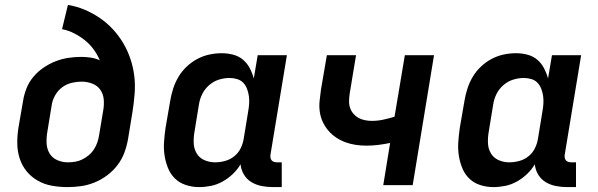

<svg xmlns="http://www.w3.org/2000/svg" viewBox="-20 -755 2440 783"><path d="M255 8Q223 8 192 2.5Q161 -3 134.5 -18Q108 -33 89 -56Q70 -79 60.5 -108Q51 -137 50.5 -169Q50 -201 55 -233L74 -343Q78 -369 88 -394.5Q98 -420 116 -441.5Q134 -463 157.5 -479Q181 -495 206.5 -505Q232 -515 258.5 -519Q285 -523 311 -523Q331 -523 350.5 -520Q370 -517 387 -509Q377 -533 361.5 -554Q346 -575 326 -591Q306 -607 282.5 -619Q259 -631 233 -636L257 -735Q293 -729 326 -715Q359 -701 388 -681Q417 -661 440.5 -635.5Q464 -610 482 -580Q500 -550 511.5 -516Q523 -482 527.5 -446Q532 -410 529 -372Q526 -334 520 -297L502 -187Q497 -159 487 -132Q477 -105 459 -81.5Q441 -58 417 -40Q393 -22 366 -11Q339 0 311 4Q283 8 255 8ZM257 -93Q272 -93 287 -95.5Q302 -98 316 -105Q330 -112 342.5 -122.5Q355 -133 363.5 -146.5Q372 -160 377 -174.5Q382 -189 384 -203L401 -305Q405 -328 403 -350Q401 -372 389 -389Q377 -406 356.5 -414Q336 -422 314 -422Q293 -422 272 -417Q251 -412 233.5 -399Q216 -386 205 -366.5Q194 -347 191 -327L173 -217Q169 -194 170 -171Q171 -148 182 -129.5Q193 -111 213.5 -102Q234 -93 257 -93Z M792 8Q764 8 738 -0.5Q712 -9 693.5 -27Q675 -45 665 -70Q655 -95 651 -121.5Q647 -148 649 -176.5Q651 -205 655 -233L674 -343Q678 -368 686 -393Q694 -418 707.5 -441Q721 -464 741 -483Q761 -502 784.5 -514.5Q808 -527 833.5 -532.5Q859 -538 884 -538Q908 -538 931 -532Q954 -526 971 -511.5Q988 -497 998.5 -477Q1009 -457 1015 -435L1031 -530H1150L1083 -124Q1082 -118 1083 -112Q1084 -106 1087.5 -101.5Q1091 -97 1097 -95Q1103 -93 1110 -93H1129V8H1093Q1069 8 1046.5 3.5Q1024 -1 1005 -12.5Q986 -24 974.5 -43.5Q963 -63 961 -85Q948 -63 929 -45Q910 -27 887.5 -14.5Q865 -2 840.5 3Q816 8 792 8ZM857 -93Q877 -93 897.5 -98.5Q918 -104 935 -117.5Q952 -131 961.5 -150.5Q971 -170 974 -190L992 -300Q995 -316 996 -332Q997 -348 995 -363Q993 -378 987.5 -392.5Q982 -407 972 -417.5Q962 -428 947 -432.5Q932 -437 916 -437Q894 -437 872 -430Q850 -423 832 -407Q814 -391 804 -370Q794 -349 791 -327L773 -217Q769 -194 770 -171Q771 -148 782 -129.5Q793 -111 813.5 -102Q834 -93 857 -93Z M1543 0 1571 -172Q1547 -167 1522.5 -164Q1498 -161 1474 -161Q1451 -161 1429 -164.5Q1407 -168 1387 -175.5Q1367 -183 1349.5 -195Q1332 -207 1318.5 -223Q1305 -239 1296 -258.5Q1287 -278 1284 -300Q1281 -322 1283.5 -344.5Q1286 -367 1289 -390L1313 -530H1432L1406 -373Q1404 -359 1403.5 -344Q1403 -329 1407.5 -315.5Q1412 -302 1421 -291.5Q1430 -281 1441.5 -274.5Q1453 -268 1467.5 -265Q1482 -262 1496 -262Q1520 -262 1543 -267Q1566 -272 1589 -279L1631 -530H1750L1663 0Z M1992 8Q1964 8 1938 -0.5Q1912 -9 1893.5 -27Q1875 -45 1865 -70Q1855 -95 1851 -121.5Q1847 -148 1849 -176.5Q1851 -205 1855 -233L1874 -343Q1878 -368 1886 -393Q1894 -418 1907.5 -441Q1921 -464 1941 -483Q1961 -502 1984.5 -514.5Q2008 -527 2033.5 -532.5Q2059 -538 2084 -538Q2108 -538 2131 -532Q2154 -526 2171 -511.5Q2188 -497 2198.5 -477Q2209 -457 2215 -435L2231 -530H2350L2283 -124Q2282 -118 2283 -112Q2284 -106 2287.5 -101.5Q2291 -97 2297 -95Q2303 -93 2310 -93H2329V8H2293Q2269 8 2246.5 3.5Q2224 -1 2205 -12.5Q2186 -24 2174.5 -43.5Q2163 -63 2161 -85Q2148 -63 2129 -45Q2110 -27 2087.5 -14.5Q2065 -2 2040.5 3Q2016 8 1992 8ZM2057 -93Q2077 -93 2097.5 -98.5Q2118 -104 2135 -117.5Q2152 -131 2161.5 -150.5Q2171 -170 2174 -190L2192 -300Q2195 -316 2196 -332Q2197 -348 2195 -363Q2193 -378 2187.5 -392.5Q2182 -407 2172 -417.5Q2162 -428 2147 -432.5Q2132 -437 2116 -437Q2094 -437 2072 -430Q2050 -423 2032 -407Q2014 -391 2004 -370Q1994 -349 1991 -327L1973 -217Q1969 -194 1970 -171Q1971 -148 1982 -129.5Q1993 -111 2013.5 -102Q2034 -93 2057 -93Z"/></svg>

Font: Iosevka Curly Extended
Style: Bold Italic
Weight: 700
Width: 7
Italic angle: -9°
Monospace: yes
Designer: Belleve Invis
Foundry: Belleve Invis
Version: Version 11.1.0; ttfautohint (v1.8.3)